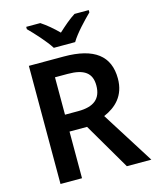

<svg xmlns="http://www.w3.org/2000/svg" viewBox="-135 -1030 913 1121"><g transform="rotate(-15 321.5 -469.0)"><path d="M257 -778H386C412 -823 474 -888 511 -924V-938H425C390 -916 356 -886 320 -853C287 -886 253 -915 218 -938H133V-924C170 -887 229 -823 257 -778ZM300 -714H89V0H219V-282H325L490 0H638L438 -317C511 -348 572 -404 572 -508C572 -645 484 -714 300 -714ZM296 -610C395 -610 440 -577 440 -502C440 -421 393 -384 299 -384H219V-610Z"/></g></svg>

Font: Noto Sans Georgian SemiBold
Style: Regular
Weight: 600
Designer: Monotype Design Team, Akaki Razmadze
Foundry: Google LLC
Version: Version 2.005